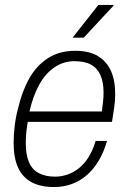

<svg xmlns="http://www.w3.org/2000/svg" viewBox="-20 -743 518 775"><path d="M198 12Q144 12 107.5 -7.5Q71 -27 53 -66.5Q35 -106 35 -165Q35 -200 39.5 -236.5Q44 -273 53 -306Q69 -375 98.5 -427Q128 -479 174 -508.5Q220 -538 284 -538Q339 -538 374.5 -517Q410 -496 427.5 -457.5Q445 -419 445 -364Q445 -338 441 -309Q437 -280 432 -251H92Q88 -228 86 -207Q84 -186 84 -167Q84 -118 97 -88Q110 -58 137 -44Q164 -30 202 -30Q228 -30 252.5 -38.5Q277 -47 299 -64.5Q321 -82 338 -109.5Q355 -137 366 -174H412Q399 -129 378.5 -94.5Q358 -60 331 -36.5Q304 -13 270.5 -0.5Q237 12 198 12ZM99 -293H391Q394 -314 396 -333Q398 -352 398 -370Q398 -411 385.5 -439.5Q373 -468 347.5 -482Q322 -496 280 -496Q236 -496 199.5 -471Q163 -446 138 -400.5Q113 -355 99 -293ZM273 -591 377 -723H438V-720L318 -591Z"/></svg>

Font: Archivo SemiCondensed Thin
Style: Italic
Weight: 250
Width: 4
Italic angle: -10°
Designer: Hector Gatti
Foundry: Omnibus-Type
Version: Version 2.001